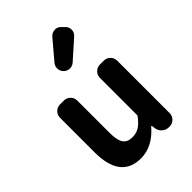

<svg xmlns="http://www.w3.org/2000/svg" viewBox="-258 -1019 1153 1153"><g transform="rotate(-45 318.5 -442.5)"><path d="M245.1 13.7Q73.2 13.7 73.2 -210V-502Q73.2 -526.4 89.8 -543Q106.4 -559.6 130.9 -559.6H162.1Q186.5 -559.6 203.1 -543Q219.7 -526.4 219.7 -502V-228.5Q219.7 -165 238.3 -138.7Q256.8 -112.3 297.9 -112.3Q331.1 -112.3 355.5 -127Q379.9 -141.6 407.2 -176.8Q412.1 -181.6 412.1 -189.5V-502Q412.1 -526.4 428.7 -543Q445.3 -559.6 469.7 -559.6H501Q525.4 -559.6 542 -543Q558.6 -526.4 558.6 -502V-57.6Q558.6 -34.2 542 -17.1Q525.4 0 501 0H497.1Q471.7 0 453.1 -16.1Q434.6 -32.2 431.6 -56.6L428.7 -78.1Q427.7 -80.1 425.8 -80.1Q423.8 -80.1 422.9 -78.1Q343.8 13.7 245.1 13.7ZM361.3 -683.6Q345.7 -669.9 325.2 -669.9Q324.2 -669.9 323.2 -669.9Q301.8 -670.9 287.1 -685.5Q270.5 -701.2 270.5 -724.6Q270.5 -744.1 283.2 -759.8L384.8 -879.9Q400.4 -897.5 422.9 -898.4Q424.8 -899.4 425.8 -899.4Q447.3 -899.4 462.9 -883.8L480.5 -866.2Q497.1 -850.6 497.1 -828.1Q497.1 -803.7 478.5 -788.1Z"/></g></svg>

Font: Gen Jyuu Gothic P Bold
Style: Bold
Weight: 700
Designer: [Source Han Sans]
Ryoko NISHIZUKA  (kana & ideographs); Paul D. Hunt (Latin, Greek & Cyrillic); Wenlong ZHANG  (bopomofo
Version: Version 1.002.20150607